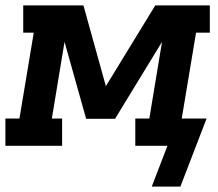

<svg xmlns="http://www.w3.org/2000/svg" viewBox="-37 -540 807 711"><path d="M525 151 583 0H464V-101H516L563 -385L389 -100H282L202 -385L155 -101H193V0H-17V-101H35L88 -419H49V-520H272L355 -221L538 -520H740V-419H689L636 -101H728L631 151Z"/></svg>

Font: Iosevka Etoile Oblique
Style: Bold
Weight: 700
Italic angle: -9°
Designer: Belleve Invis
Foundry: Belleve Invis
Version: Version 15.5.2; ttfautohint (v1.8.4)